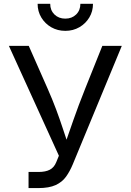

<svg xmlns="http://www.w3.org/2000/svg" viewBox="-20 -962 668 982"><path d="M126 0V-82.5H176.8Q212.9 -82.5 234.9 -94Q256.8 -105.5 267.6 -132.3L281.2 -165.5L25.4 -727.5H127L222.7 -510.7Q248.5 -452.1 267.1 -402.3Q285.6 -352.5 301 -305.7Q316.4 -258.8 333 -209.5H307.1Q330.1 -274.9 355.2 -347.7Q380.4 -420.4 416.5 -510.7L503.4 -727.5H603L351.6 -120.1Q336.9 -85 317.4 -57.9Q297.9 -30.8 264.4 -15.4Q231 0 175.3 0ZM314 -804.2Q274.4 -804.2 242.4 -822.5Q210.4 -840.8 191.4 -872.3Q172.4 -903.8 172.4 -942.4H236.8Q236.8 -909.2 258.5 -887.9Q280.3 -866.7 314 -866.7Q347.7 -866.7 369.4 -887.9Q391.1 -909.2 391.1 -942.4H455.6Q455.6 -903.8 436.8 -872.6Q418 -841.3 386 -822.8Q354 -804.2 314 -804.2Z"/></svg>

Font: Inter Variable
Style: Regular
Weight: 400
Designer: Rasmus Andersson
Foundry: rsms
Version: Version 4.001;git-9221beed3